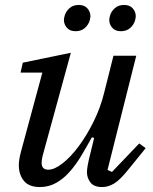

<svg xmlns="http://www.w3.org/2000/svg" viewBox="-20 -743 619 775"><path d="M141 12Q97 12 76.5 -13Q56 -38 56 -76Q56 -99 65 -132L151 -450H63L72 -490L266 -530L152 -114Q150 -105 149 -98Q148 -91 148 -86Q148 -58 175 -58Q200 -58 233 -84Q266 -110 298 -153Q330 -196 358 -252.5Q386 -309 401 -371L438 -518H530L414 -57L432 -49L542 -164L568 -145L500 -61Q465 -17 441 -2.5Q417 12 393 12Q359 12 345 -6.5Q331 -25 331 -48Q331 -60 334 -75.5Q337 -91 339 -100L360 -186L351 -189Q330 -151 308.5 -115Q287 -79 262 -50.5Q237 -22 207 -5Q177 12 141 12ZM285 -617Q262 -617 250 -631Q238 -645 238 -662Q238 -668 241 -680Q246 -697 260.5 -710Q275 -723 298 -723Q321 -723 333 -709Q345 -695 345 -678Q345 -672 342 -660Q337 -643 322.5 -630Q308 -617 285 -617ZM468 -617Q445 -617 433 -631Q421 -645 421 -662Q421 -668 424 -680Q429 -697 443.5 -710Q458 -723 481 -723Q504 -723 516 -709Q528 -695 528 -678Q528 -672 525 -660Q520 -643 505.5 -630Q491 -617 468 -617Z"/></svg>

Font: IBM Plex Serif Text
Style: Italic
Weight: 450
Italic angle: -14°
Designer: Mike Abbink, Paul van der Laan, Pieter van Rosmalen
Foundry: Bold Monday
Version: Version 3.001